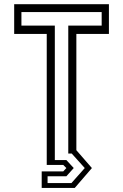

<svg xmlns="http://www.w3.org/2000/svg" viewBox="-20 -720 586 914"><path d="M178.5 174.5V96H281L296 80L281 65H202.5V-558.5H47.5V-700H498.5V-558.5H343.5V-5L417.5 80L336 174.5ZM206.5 151.5H320L383.5 80L321.5 11H305V-598H464V-662.5H82V-598H241V42H296L331 80L296 119H206.5Z"/></svg>

Font: Tourney
Style: Regular
Weight: 400
Designer: Tyler Finck
Foundry: Etcetera Type Co
Version: Version 1.015